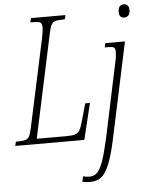

<svg xmlns="http://www.w3.org/2000/svg" viewBox="-84 -797 839 1088"><g transform="rotate(-5 335.0 -253.0)"><path d="M-21 0 -15 -24H-5Q24 -24 39 -28.5Q54 -33 62 -49Q70 -65 77 -100L183 -593Q187 -613 189.5 -629Q192 -645 192 -652Q192 -678 182 -684Q172 -690 137 -690H125L131 -714H327L321 -690H311Q282 -690 267 -685.5Q252 -681 244 -665.5Q236 -650 229 -615L104 -30H273Q306 -30 323 -35.5Q340 -41 349.5 -58.5Q359 -76 369 -113L395 -206H422L372 0ZM659 -671Q629 -671 629 -704Q629 -746 662 -746Q674 -746 682.5 -738Q691 -730 691 -712Q691 -690 681.5 -680.5Q672 -671 659 -671ZM382 240Q367 240 355.5 238Q344 236 340 235L347 205Q364 210 385 210Q409 210 427 192.5Q445 175 460.5 131Q476 87 494 8L586 -427Q590 -442 591.5 -458Q593 -474 593 -482Q593 -501 585 -506.5Q577 -512 550 -512H533L538 -536H650L534 8Q518 83 502 128.5Q486 174 468.5 198.5Q451 223 430 231.5Q409 240 382 240Z"/></g></svg>

Font: Noto Serif ExtraCondensed ExtraLight
Style: Italic
Weight: 200
Width: 2
Italic angle: -12°
Designer: Monotype Design Team
Foundry: Monotype Imaging Inc.
Version: Version 2.014; ttfautohint (v1.8.4.7-5d5b)